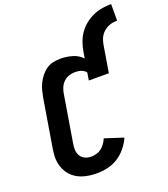

<svg xmlns="http://www.w3.org/2000/svg" viewBox="-169 -1073 1049 1199"><g transform="rotate(-20 355.5 -473.5)"><path d="M270 8Q245 8 221 5Q197 2 174.5 -5Q152 -12 132 -24.5Q112 -37 97 -54Q82 -71 72 -92.5Q62 -114 57.5 -137.5Q53 -161 54.5 -185.5Q56 -210 60 -234L112 -549Q116 -572 122 -595.5Q128 -619 139 -641.5Q150 -664 166 -684Q182 -704 203 -718.5Q224 -733 248 -738Q272 -743 296 -743Q337 -743 375.5 -731.5Q414 -720 440 -692L447 -735Q452 -765 462.5 -795Q473 -825 491.5 -851.5Q510 -878 535.5 -898.5Q561 -919 590.5 -932Q620 -945 650.5 -950Q681 -955 711 -955V-845Q696 -845 681 -842.5Q666 -840 651.5 -833.5Q637 -827 624 -816.5Q611 -806 602 -793Q593 -780 588 -765Q583 -750 580 -735L550 -554H417L425 -604Q420 -612 412 -617.5Q404 -623 394.5 -626.5Q385 -630 375 -631.5Q365 -633 354 -633Q334 -633 313.5 -626.5Q293 -620 277.5 -605Q262 -590 253.5 -570.5Q245 -551 242 -531L190 -216Q186 -195 187.5 -174Q189 -153 199.5 -136Q210 -119 229 -110.5Q248 -102 270 -102Q287 -102 305 -107Q323 -112 337.5 -123.5Q352 -135 363 -150.5Q374 -166 381 -183L504 -143Q489 -109 464.5 -79Q440 -49 408.5 -29Q377 -9 341 -0.5Q305 8 270 8Z"/></g></svg>

Font: Iosevka Slab XBdEx
Style: Italic
Weight: 800
Width: 7
Italic angle: -9°
Monospace: yes
Designer: Belleve Invis
Foundry: Belleve Invis
Version: Version 11.1.1; ttfautohint (v1.8.3)